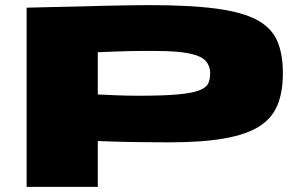

<svg xmlns="http://www.w3.org/2000/svg" viewBox="-20 -730 1158 750"><path d="M84 0V-700Q271 -705 392 -707.5Q513 -710 561 -710Q721 -710 823.5 -696.5Q926 -683 983 -652.5Q1040 -622 1062.5 -571Q1085 -520 1085 -444Q1085 -370 1063.5 -318.5Q1042 -267 991.5 -235.5Q941 -204 855 -189Q769 -174 641 -174Q592 -174 564.5 -174.5Q537 -175 519 -175Q501 -175 483.5 -175.5Q466 -176 438.5 -176.5Q411 -177 362 -179V0ZM362 -526V-361Q403 -359 429 -358Q455 -357 475.5 -356.5Q496 -356 520 -356Q616 -356 672.5 -361Q729 -366 757 -376.5Q785 -387 793 -403.5Q801 -420 801 -443Q801 -473 783 -492.5Q765 -512 718 -521.5Q671 -531 584 -531Q556 -531 535 -531Q514 -531 492 -530.5Q470 -530 439.5 -529Q409 -528 362 -526Z"/></svg>

Font: Georama Extra Expanded ExtraBold
Style: Regular
Weight: 800
Width: 8
Designer: Jean-Baptiste Levee
Foundry: Production Type
Version: Version 1.000